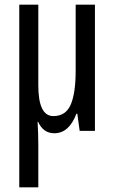

<svg xmlns="http://www.w3.org/2000/svg" viewBox="-20 -557 487 817"><path d="M384 -537H302V-257Q302 -161 281 -112Q260 -63 207 -63Q143 -63 143 -194V-537H62V240H143V58Q143 15 140 -39H142Q164 10 211 10Q274 10 305 -73H309L319 0H384Z"/></svg>

Font: Noto Sans Display Condensed
Style: Regular
Weight: 400
Width: 3
Designer: Monotype Design Team
Foundry: Monotype Imaging Inc.
Version: Version 1.900